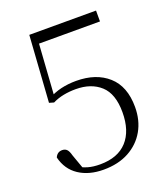

<svg xmlns="http://www.w3.org/2000/svg" viewBox="-135 -819 815 930"><g transform="rotate(-20 272.0 -354.5)"><path d="M240 14Q165 14 113.5 -20Q62 -54 46 -119Q51 -131 60 -137.5Q69 -144 82 -144Q97 -144 106 -135Q115 -126 121 -103L152 -16L118 -46Q145 -31 171 -23.5Q197 -16 233 -16Q324 -16 372 -68.5Q420 -121 420 -217Q420 -312 372 -355.5Q324 -399 245 -399Q211 -399 181 -393Q151 -387 125 -374L101 -381L124 -723H468V-667H139L156 -701L135 -389L108 -398Q146 -419 182.5 -427.5Q219 -436 260 -436Q363 -436 424.5 -381Q486 -326 486 -220Q486 -151 456 -98.5Q426 -46 371 -16Q316 14 240 14Z"/></g></svg>

Font: Source Han Serif JP VF
Style: Regular
Weight: 250
Designer: Ryoko NISHIZUKA 西塚涼子 (kana & ideographs); Frank Grießhammer (Latin, Greek & Cyrillic); Wenlong ZHANG 张文龙 (bopomofo); San
Foundry: Adobe
Version: Version 2.001;hotconv 1.1.0;makeotfexe 2.6.0